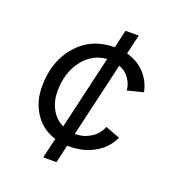

<svg xmlns="http://www.w3.org/2000/svg" viewBox="-127 -707 854 914"><g transform="rotate(20 300.0 -250.0)"><path d="M299 -56Q339 -56 375 -78.5Q411 -101 425 -139L499 -111Q473 -54 417.5 -22.5Q362 9 291 9H280L259 100H192L216 -2Q147 -23 109 -81Q71 -139 71 -215Q71 -344 143.5 -426.5Q216 -509 333 -509L354 -600H421L398 -501Q454 -486 490 -447.5Q526 -409 537 -355L457 -335Q454 -368 434.5 -395Q415 -422 383 -434L295 -56ZM148 -218Q148 -169 170 -129Q192 -89 231 -71L318 -444Q244 -439 196 -376Q148 -313 148 -218Z"/></g></svg>

Font: Elaine Sans
Style: Italic
Weight: 400
Italic angle: -13°
Designer: Wei Huang
Foundry: Wei Huang
Version: Version 2.001;December 24, 2019;FontCreator 12.0.0.2547 64-b